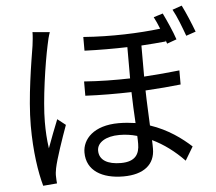

<svg xmlns="http://www.w3.org/2000/svg" viewBox="-57 -882 1115 991"><g transform="rotate(-5 500.0 -386.0)"><path d="M141 -749C141 -728 138 -702 135 -679C122 -598 90 -413 90 -268C90 -134 107 -25 127 46L199 40C198 30 197 16 197 6C196 -6 198 -24 201 -38C211 -87 246 -188 271 -257L229 -290C213 -250 189 -189 173 -144C166 -193 164 -233 164 -281C164 -392 193 -584 213 -676C216 -694 224 -725 230 -741ZM634 -127C634 -75 613 -36 537 -36C469 -36 425 -60 425 -110C425 -152 471 -181 541 -181C572 -181 602 -177 633 -168C634 -152 634 -138 634 -127ZM879 -486C824 -480 762 -474 695 -470V-631C741 -634 784 -637 822 -641V-647L828 -629L878 -647C865 -687 837 -749 819 -786L771 -771C780 -754 790 -732 799 -709C690 -696 547 -690 400 -701V-630C477 -627 552 -627 622 -629V-467C545 -465 464 -466 384 -472V-398C463 -394 545 -394 623 -396C624 -344 627 -285 630 -235C602 -239 574 -242 543 -242C413 -242 354 -175 354 -106C354 -12 434 34 544 34C650 34 708 -14 708 -95C708 -108 708 -123 707 -140C766 -112 822 -70 871 -19L913 -89C865 -133 796 -185 703 -216C701 -273 697 -337 696 -398C764 -402 827 -407 879 -413ZM871 -801C892 -764 914 -705 930 -661L980 -678C965 -718 939 -781 920 -818Z"/></g></svg>

Font: Noto Sans CJK TC Regular
Style: Regular
Weight: 400
Designer: Ryoko NISHIZUKA (kana & ideographs); Paul D. Hunt (Latin, Greek & Cyrillic); Wenlong ZHANG (bopomofo); Sandoll Communica
Foundry: Adobe Systems Incorporated
Version: Version 1.001;PS 1.001;hotconv 1.0.78;makeotf.lib2.5.61930